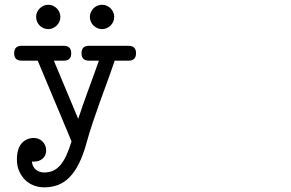

<svg xmlns="http://www.w3.org/2000/svg" viewBox="-20 -617 1244 820"><path d="M469.7 -357.9Q455.1 -314 439 -270.3Q422.9 -226.6 407.2 -183.1Q391.6 -139.6 377 -96.2Q362.3 -52.7 350.1 -8.8L349.1 -4.9Q335 45.9 317.1 81.5Q299.3 117.2 277.3 139.6Q255.4 162.1 228.5 172.6Q201.7 183.1 168.9 183.1Q144.5 183.1 123.3 174.6Q102.1 166 86.4 150.4Q70.8 134.8 61.5 113Q52.2 91.3 52.2 64.9Q52.2 18.1 72.5 -4.9Q92.8 -27.8 125.5 -27.8Q134.8 -27.8 144 -24.2Q153.3 -20.5 160.6 -13.7Q168 -6.8 172.6 3.7Q177.2 14.2 177.2 27.3Q176.3 48.3 161.6 60.8Q147 73.2 125.5 73.2H120.6Q118.7 73.2 116.2 72.8Q118.7 96.2 133.5 107.9Q148.4 119.6 168.9 119.6Q189.9 119.6 206.8 112.1Q223.6 104.5 237.5 88.4Q251.5 72.3 263.2 47.1Q274.9 22 285.6 -13.2L141.1 -357.9H72.3Q40.5 -357.9 40.5 -389.6Q40.5 -421.4 72.3 -421.4H252.4Q284.2 -421.4 284.2 -389.6Q284.2 -357.9 252.4 -357.9H210L314 -109.4Q324.2 -140.6 334.7 -170.4Q345.2 -200.2 356.2 -230.2Q367.2 -260.3 378.7 -291.7Q390.1 -323.2 402.3 -357.9H359.9Q328.1 -357.9 328.1 -389.6Q328.1 -421.4 359.9 -421.4H528.8Q561 -421.4 561 -389.6Q561 -357.9 528.8 -357.9ZM416 -596.7Q426.8 -596.7 436 -592.5Q445.3 -588.4 452.4 -581.3Q459.5 -574.2 463.6 -564.9Q467.8 -555.7 467.8 -544.9Q467.8 -534.2 463.6 -524.7Q459.5 -515.1 452.4 -508.1Q445.3 -501 435.8 -496.8Q426.3 -492.7 416 -492.7Q404.8 -492.7 395.3 -497.1Q385.7 -501.5 378.7 -508.5Q371.6 -515.6 367.7 -525.1Q363.8 -534.7 363.8 -544.9Q363.8 -555.2 367.9 -564.5Q372.1 -573.7 378.9 -581.1Q385.7 -588.4 395.3 -592.5Q404.8 -596.7 416 -596.7ZM186 -596.7Q196.8 -596.7 206.1 -592.5Q215.3 -588.4 222.4 -581.3Q229.5 -574.2 233.6 -564.9Q237.8 -555.7 237.8 -544.9Q237.8 -534.2 233.6 -524.7Q229.5 -515.1 222.4 -508.1Q215.3 -501 205.8 -496.8Q196.3 -492.7 186 -492.7Q175.8 -492.7 166.3 -496.6Q156.7 -500.5 149.7 -507.6Q142.6 -514.6 138.4 -524.2Q134.3 -533.7 134.3 -544.9Q134.3 -555.7 138.4 -564.9Q142.6 -574.2 149.7 -581.3Q156.7 -588.4 166 -592.5Q175.3 -596.7 186 -596.7Z"/></svg>

Font: Erica Type
Style: Italic
Weight: 400
Monospace: yes
Designer: Peter Wiegel
Foundry: Peter Wiegel
Version: Version 1.000 2010 initial release